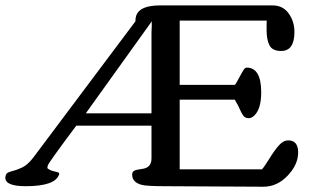

<svg xmlns="http://www.w3.org/2000/svg" viewBox="-28 -706 1175 728"><path d="M1064.5 -173.8Q1102.5 -173.8 1102.5 -127.9Q1102.5 -82 1062.7 -40Q1022.9 2 970.7 2L599.1 0Q529.3 0 510.3 -4.9Q473.1 -14.2 473.1 -43.9Q473.1 -58.6 490.2 -62Q507.3 -65.4 509.8 -65.4Q546.4 -69.3 546.4 -105V-229.5H261.2Q157.7 -91.3 153.6 -79.3Q149.4 -67.4 154.8 -65.4V-65.9Q164.1 -59.1 177.2 -56.4Q190.4 -53.7 194.1 -51.5Q197.8 -49.3 195.8 -43.5Q179.7 0 69.8 0Q-7.8 0 -7.8 -31.7Q-7.8 -37.1 -4.9 -44.7Q-2 -52.2 16.4 -56.6Q34.7 -61 55.4 -70.6Q76.2 -80.1 97.7 -107.9L485.4 -625Q485.4 -637.7 488.8 -647.9Q502.9 -685.5 579.1 -685.5H1005.9Q1044.4 -685.5 1066.4 -655.3Q1088.4 -625 1088.4 -585Q1088.4 -512.7 1038.1 -512.7Q1004.9 -512.7 993.9 -533.9Q982.9 -555.2 982.9 -591.3V-616.2L983.4 -627.9H653.3V-384.3H862.8Q866.2 -387.7 878.2 -410.2Q890.1 -432.6 895.8 -441.2Q901.4 -449.7 907.2 -449.7Q962.4 -449.7 962.4 -356Q962.4 -293.9 937 -268.6Q926.3 -257.8 915 -257.8Q903.8 -257.8 896.5 -265.1Q889.2 -272.5 872.6 -310.1L872.1 -310.5Q872.1 -311 862.3 -328.1H653.3V-64H965.3Q972.7 -71.3 993.7 -105Q1014.6 -138.7 1030.8 -156.2Q1046.9 -173.8 1064.5 -173.8ZM547.4 -607.4V-625L297.4 -276.4H546.4V-581.1Q546.4 -590.8 547.4 -607.4Z"/></svg>

Font: Corben
Style: Regular
Weight: 400
Designer: vernon adams
Foundry: vernon adams
Version: Version 1.101